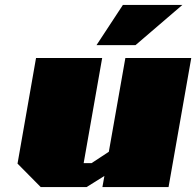

<svg xmlns="http://www.w3.org/2000/svg" viewBox="-20 -758 795 778"><path d="M371 -575 478 -738H719L529 -575ZM145 0 51 -95 126 -523H394L319 -97H351L421 -143L488 -523H755L663 0H395L403 -45L331 0Z"/></svg>

Font: Tomorrow ExtraBold
Style: Italic
Weight: 800
Italic angle: -10°
Designer: Tony de Marco, Monica Rizzolli
Foundry: Just in Type
Version: Version 2.002